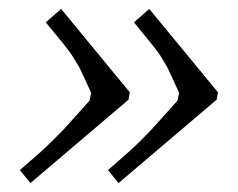

<svg xmlns="http://www.w3.org/2000/svg" viewBox="-20 -509 538 434"><path d="M273.4 -300.3 270.5 -283.7 48.8 -95.2 24.9 -124.5Q52.2 -147.9 68.8 -162.8Q85.4 -177.7 101.6 -193.8Q117.7 -210 123.8 -216.3Q129.9 -222.7 150.6 -246.1Q171.4 -269.5 182.6 -281.7L186 -299.3Q178.2 -316.4 172.9 -327.9Q167.5 -339.4 163.1 -348.9Q158.7 -358.4 153.1 -367.2Q147.5 -376 144.5 -381.1Q141.6 -386.2 133.5 -396.7Q125.5 -407.2 121.3 -412.4Q117.2 -417.5 104.2 -433.3Q91.3 -449.2 83.5 -458.5L118.2 -488.8ZM472.7 -300.3 469.7 -283.7 248 -95.2 224.1 -124.5Q251 -147.9 268.1 -163.1Q285.2 -178.2 300.5 -193.6Q315.9 -209 322.8 -216.6Q329.6 -224.1 349.4 -246.1Q369.1 -268.1 381.3 -281.7L384.8 -299.3Q377 -316.9 371.6 -328.1Q366.2 -339.4 362.1 -348.6Q357.9 -357.9 352.1 -367.2Q346.2 -376.5 343.8 -381.1Q341.3 -385.7 332.5 -397Q323.7 -408.2 320.6 -412.1Q317.4 -416 303.5 -433.1Q289.6 -450.2 282.7 -458.5L317.4 -488.8Z"/></svg>

Font: Resagnicto
Style: Italic
Weight: 500
Italic angle: -10°
Version: Version 0.999